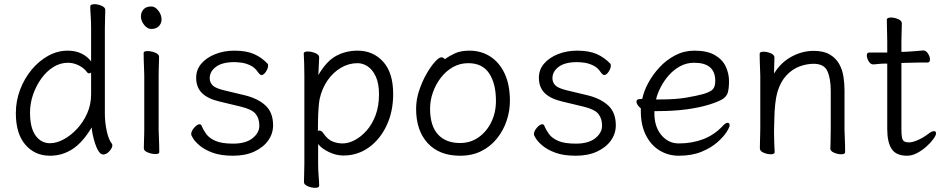

<svg xmlns="http://www.w3.org/2000/svg" viewBox="-20 -729 4523 921"><path d="M417 -593Q417 -624 415 -653Q413 -682 413 -699Q413 -704 419 -706.5Q425 -709 433 -709Q449 -709 467 -701.5Q485 -694 485 -681Q485 -669 484 -643.5Q483 -618 483 -592V-185Q483 -142 492 -100.5Q501 -59 517 -39Q519 -35 519 -32Q519 -20 505 -4Q491 12 475 12Q463 12 453 -3.5Q443 -19 436 -41Q429 -63 424.5 -84.5Q420 -106 420 -118Q377 -46 328 -14Q279 18 220 18Q147 18 101.5 -35Q56 -88 56 -186Q56 -245 76.5 -299Q97 -353 132 -395Q167 -437 211.5 -461.5Q256 -486 305 -486Q343 -486 372 -471.5Q401 -457 417 -434ZM417 -381Q413 -377 407 -377Q402 -377 398 -382Q383 -403 357.5 -415.5Q332 -428 306 -428Q269 -428 236 -407.5Q203 -387 178 -352Q153 -317 138.5 -275Q124 -233 124 -189Q124 -116 150.5 -79Q177 -42 220 -42Q251 -42 285.5 -60.5Q320 -79 350 -111.5Q380 -144 398.5 -186Q417 -228 417 -276Z M755 -636Q755 -617 742 -603.5Q729 -590 706 -590Q687 -590 671.5 -609.5Q656 -629 656 -650Q656 -670 668.5 -684Q681 -698 706 -698Q724 -698 739.5 -678Q755 -658 755 -636ZM672 -368Q672 -378 671 -399Q670 -420 669.5 -442Q669 -464 669 -475Q669 -484 688 -484Q705 -484 724 -476.5Q743 -469 743 -457Q743 -449 742.5 -432.5Q742 -416 741.5 -398Q741 -380 741 -368V-105Q741 -99 742 -78Q743 -57 743.5 -34Q744 -11 744 1Q744 10 725 10Q709 10 689.5 2.5Q670 -5 670 -17Q670 -25 670.5 -43.5Q671 -62 671.5 -80Q672 -98 672 -105Z M1033 -242Q977 -255 949 -282.5Q921 -310 921 -356Q921 -395 946 -424Q971 -453 1013 -469.5Q1055 -486 1104 -486Q1162 -486 1199 -469.5Q1236 -453 1264 -423Q1266 -421 1266 -414Q1266 -401 1255.5 -385Q1245 -369 1234 -369Q1228 -369 1218 -382Q1203 -405 1180.5 -415.5Q1158 -426 1137 -428.5Q1116 -431 1104 -431Q1046 -431 1016 -408.5Q986 -386 986 -354Q986 -334 999.5 -320Q1013 -306 1054 -296L1150 -273Q1215 -258 1252.5 -224Q1290 -190 1290 -128Q1290 -88 1266.5 -55Q1243 -22 1200 -2Q1157 18 1098 18Q1040 18 1001.5 4Q963 -10 940 -29Q917 -48 907 -64Q897 -80 897 -85Q897 -100 911.5 -116.5Q926 -133 937 -133Q944 -133 947 -126Q955 -106 969.5 -86Q984 -66 1014 -53Q1044 -40 1098 -40Q1159 -40 1191.5 -66Q1224 -92 1224 -126Q1224 -161 1206 -183Q1188 -205 1133 -218Z M1440 -368Q1440 -399 1439 -427Q1438 -455 1437 -472Q1437 -482 1456 -482Q1473 -482 1492 -474.5Q1511 -467 1511 -454Q1511 -448 1510 -432Q1509 -416 1508.5 -398.5Q1508 -381 1507 -369Q1547 -437 1593.5 -461.5Q1640 -486 1695 -486Q1770 -486 1818 -433Q1866 -380 1866 -278Q1866 -194 1834.5 -127Q1803 -60 1749 -21.5Q1695 17 1627 17Q1592 17 1557 0Q1522 -17 1506 -38V56Q1506 87 1508.5 116Q1511 145 1511 162Q1511 172 1491 172Q1475 172 1456.5 164.5Q1438 157 1438 144Q1438 132 1439 106.5Q1440 81 1440 55ZM1505 -101Q1509 -103 1512 -103Q1523 -103 1533 -87Q1553 -59 1576 -50Q1599 -41 1624 -41Q1651 -41 1681 -56.5Q1711 -72 1738 -102Q1765 -132 1781.5 -176Q1798 -220 1798 -276Q1798 -328 1783 -361Q1768 -394 1744.5 -410Q1721 -426 1695 -426Q1653 -426 1615.5 -404Q1578 -382 1551 -343Q1524 -304 1513 -253Q1510 -237 1508 -209Q1506 -181 1505.5 -152Q1505 -123 1505 -101Z M2114 -445Q2134 -460 2162 -473Q2190 -486 2232 -486Q2289 -486 2333 -457Q2377 -428 2401.5 -374.5Q2426 -321 2426 -245Q2426 -197 2410.5 -150.5Q2395 -104 2364.5 -65.5Q2334 -27 2289.5 -4.5Q2245 18 2187 18Q2087 18 2031.5 -42.5Q1976 -103 1976 -207Q1976 -251 1990.5 -294.5Q2005 -338 2025.5 -374Q2046 -410 2066 -432Q2086 -454 2097 -454Q2107 -454 2114 -445ZM2187 -43Q2236 -43 2274.5 -69.5Q2313 -96 2336 -142Q2359 -188 2359 -245Q2359 -328 2326.5 -377Q2294 -426 2226 -426Q2186 -426 2152.5 -407Q2119 -388 2094.5 -356Q2070 -324 2056.5 -285.5Q2043 -247 2043 -208Q2043 -126 2080.5 -84.5Q2118 -43 2187 -43Z M2677 -242Q2621 -255 2593 -282.5Q2565 -310 2565 -356Q2565 -395 2590 -424Q2615 -453 2657 -469.5Q2699 -486 2748 -486Q2806 -486 2843 -469.5Q2880 -453 2908 -423Q2910 -421 2910 -414Q2910 -401 2899.5 -385Q2889 -369 2878 -369Q2872 -369 2862 -382Q2847 -405 2824.5 -415.5Q2802 -426 2781 -428.5Q2760 -431 2748 -431Q2690 -431 2660 -408.5Q2630 -386 2630 -354Q2630 -334 2643.5 -320Q2657 -306 2698 -296L2794 -273Q2859 -258 2896.5 -224Q2934 -190 2934 -128Q2934 -88 2910.5 -55Q2887 -22 2844 -2Q2801 18 2742 18Q2684 18 2645.5 4Q2607 -10 2584 -29Q2561 -48 2551 -64Q2541 -80 2541 -85Q2541 -100 2555.5 -116.5Q2570 -133 2581 -133Q2588 -133 2591 -126Q2599 -106 2613.5 -86Q2628 -66 2658 -53Q2688 -40 2742 -40Q2803 -40 2835.5 -66Q2868 -92 2868 -126Q2868 -161 2850 -183Q2832 -205 2777 -218Z M3119 -196V-186Q3119 -121 3152.5 -81Q3186 -41 3236 -41Q3300 -41 3353.5 -61.5Q3407 -82 3447 -125Q3454 -133 3460 -136.5Q3466 -140 3470 -140Q3480 -140 3480 -128Q3480 -119 3465.5 -96Q3451 -73 3421 -46.5Q3391 -20 3345 -1Q3299 18 3236 18Q3185 18 3143.5 -7.5Q3102 -33 3078 -81Q3054 -129 3054 -195V-209Q3045 -216 3039 -225Q3033 -234 3033 -241Q3033 -254 3052 -254Q3053 -254 3054 -254L3059 -255Q3061 -255 3061 -255Q3068 -291 3089.5 -331Q3111 -371 3144 -406.5Q3177 -442 3219.5 -464Q3262 -486 3311 -486Q3373 -486 3409.5 -464.5Q3446 -443 3461.5 -409.5Q3477 -376 3477 -340Q3477 -306 3471.5 -286Q3466 -266 3446 -253.5Q3426 -241 3381 -227Q3336 -213 3273.5 -204.5Q3211 -196 3132 -196ZM3147 -252Q3221 -252 3271 -260.5Q3321 -269 3354 -278Q3390 -289 3400.5 -302Q3411 -315 3411 -341Q3411 -428 3310 -428Q3273 -428 3242 -411Q3211 -394 3187.5 -367Q3164 -340 3148.5 -309.5Q3133 -279 3127 -252Z M3963 -17Q3964 -25 3964 -44Q3964 -63 3964.5 -83.5Q3965 -104 3965 -115V-293Q3965 -352 3949 -387.5Q3933 -423 3883 -423Q3849 -423 3814.5 -410Q3780 -397 3752 -367Q3724 -337 3709 -287Q3702 -262 3698.5 -228.5Q3695 -195 3694.5 -162Q3694 -129 3693 -105V-89Q3693 -65 3694 -42Q3695 -19 3696 1Q3696 11 3677 11Q3661 11 3643 3.5Q3625 -4 3625 -17Q3625 -25 3625.5 -46Q3626 -67 3626.5 -87.5Q3627 -108 3627 -115V-364Q3627 -374 3626 -395Q3625 -416 3624.5 -438Q3624 -460 3624 -471Q3624 -481 3643 -481Q3659 -481 3677 -473.5Q3695 -466 3695 -453Q3695 -453 3694.5 -439Q3694 -425 3693.5 -407Q3693 -389 3693 -376Q3725 -429 3776.5 -457Q3828 -485 3883 -485Q3931 -485 3960.5 -467.5Q3990 -450 4005.5 -422Q4021 -394 4026 -361Q4031 -328 4031 -297V-105Q4031 -99 4032 -78Q4033 -57 4033.5 -34Q4034 -11 4034 1Q4034 11 4015 11Q3999 11 3981 3.5Q3963 -4 3963 -16Z M4236 -424H4231Q4209 -424 4197 -422.5Q4185 -421 4170 -420H4169Q4156 -420 4147 -435Q4138 -450 4138 -463Q4138 -477 4149 -477H4236V-528Q4236 -538 4235.5 -559Q4235 -580 4234.5 -602Q4234 -624 4234 -635Q4234 -640 4240 -642.5Q4246 -645 4254 -645Q4270 -645 4288 -637.5Q4306 -630 4306 -617Q4306 -609 4305.5 -592.5Q4305 -576 4304.5 -558Q4304 -540 4304 -528V-480L4332 -481Q4350 -482 4374 -484Q4398 -486 4408 -487H4409Q4422 -487 4431.5 -472Q4441 -457 4441 -444Q4441 -429 4429 -429Q4419 -429 4391 -429Q4363 -429 4343 -428L4304 -427V-108Q4304 -68 4311 -57Q4318 -46 4340 -46Q4357 -46 4382.5 -57Q4408 -68 4433 -87Q4450 -100 4460 -100Q4470 -100 4470 -89Q4470 -80 4457.5 -62.5Q4445 -45 4424.5 -26.5Q4404 -8 4379.5 5Q4355 18 4331 18Q4279 18 4257.5 -14Q4236 -46 4236 -110Z"/></svg>

Font: Klee One SemiBold
Style: Regular
Weight: 600
Designer: Fontworks Inc.
Foundry: Fontworks Inc.
Version: Version 1.00;January 12, 2022;FontCreator 13.0.0.2683 64-bit